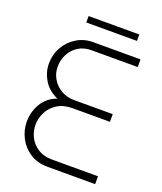

<svg xmlns="http://www.w3.org/2000/svg" viewBox="-149 -916 852 1011"><g transform="rotate(20 277.0 -410.0)"><path d="M240 0Q182 0 140.5 -27Q99 -54 77 -97Q55 -140 55 -187Q55 -241 82.5 -288Q110 -335 165 -355Q111 -380 85.5 -423Q60 -466 60 -514Q60 -565 84 -607Q108 -649 149 -674Q190 -699 240 -699H506V-656H246Q205 -656 174.5 -637Q144 -618 126.5 -585.5Q109 -553 109 -514Q109 -477 127.5 -446Q146 -415 178 -396.5Q210 -378 250 -378H467V-335H257Q207 -335 173 -313.5Q139 -292 121.5 -258Q104 -224 104 -187Q104 -150 120.5 -117.5Q137 -85 169.5 -64.5Q202 -44 249 -44H506V0ZM171 -784V-820H455V-784Z"/></g></svg>

Font: MuseoModerno Thin ExtraLight
Style: Regular
Weight: 250
Version: Version 1.002